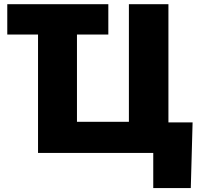

<svg xmlns="http://www.w3.org/2000/svg" viewBox="-20 -748 971 939"><path d="M166 0V-579.1H15.6V-727.5H509.8V-579.1H356.4V-152.3H610.4V-727.5H803.7V-149.4H921.9L913.1 171.9H729.5V0Z"/></svg>

Font: Inter Tight Black
Style: Regular
Weight: 900
Designer: Rasmus Andersson
Foundry: rsms
Version: Version 3.004; ttfautohint (v1.8.4.7-5d5b)